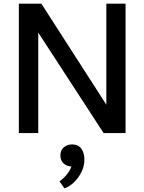

<svg xmlns="http://www.w3.org/2000/svg" viewBox="-20 -727 789 1049"><path d="M83 0V-707H206L561 -155V-707H666V0H546L189 -549V0ZM332 302 305 264Q318 255 331.5 241.5Q345 228 355.5 212.5Q366 197 370 183Q344 181 327 165.5Q310 150 310 123Q310 93 329 77.5Q348 62 374 62Q409 62 425.5 87Q442 112 441 146Q441 180 425.5 212Q410 244 385.5 268Q361 292 332 302Z"/></svg>

Font: Onest Medium
Style: Regular
Weight: 500
Designer: Dmitri Voloshin, Andrey Kudryavtsev
Foundry: Dmitri Voloshin, Andrey Kudryavtsev
Version: Version 1.000;gftools[0.9.33]